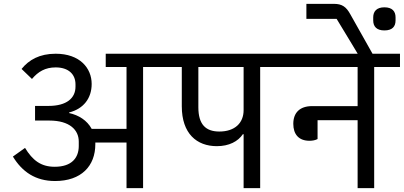

<svg xmlns="http://www.w3.org/2000/svg" viewBox="-20 -977 2097 997"><path d="M266 -37C402 -37 475 -115 475 -228V-237H637V0H723V-629H857V-698H529V-629H637V-308H456C432 -352 389 -379 339 -390V-393C414 -412 456 -467 456 -541C456 -623 395 -698 269 -698C185 -698 130 -666 92 -619L146 -567C178 -605 215 -627 269 -627C336 -627 372 -591 372 -539V-527C372 -468 327 -427 232 -427H162V-351H236C342 -351 389 -302 389 -242V-219C389 -158 353 -111 264 -111C192 -111 149 -145 110 -209L47 -164C95 -85 164 -37 266 -37Z M1245 0H1331V-629H1465V-698H817V-629H924V-425C924 -283 1002 -218 1106 -218C1170 -218 1216 -243 1241 -280H1245ZM1010 -420V-629H1245V-405C1245 -338 1199 -294 1119 -294C1048 -294 1010 -331 1010 -420Z M1587 -246C1603 -246 1618 -249 1629 -255V-353H1837V0H1923V-629H2057V-698H1425V-629H1837V-426H1601C1537 -426 1503 -392 1503 -334C1503 -280 1531 -246 1587 -246Z M1976 -819C2017 -819 2034 -839 2034 -871V-887C2034 -918 2017 -939 1976 -939C1936 -939 1918 -918 1918 -887V-871C1918 -839 1936 -819 1976 -819ZM1856 -667H1920V-688L1799 -903C1778 -941 1757 -957 1714 -957H1571V-879H1728L1808 -747Z"/></svg>

Font: IBM Plex Devanagari Text
Style: Regular
Weight: 450
Designer: Mike Abbink, Paul van der Laan, Pieter van Rosmalen, Erin McLaughlin
Foundry: Bold Monday
Version: Version 1.0